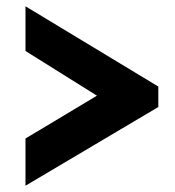

<svg xmlns="http://www.w3.org/2000/svg" viewBox="-20 -563 555 610"><path d="M483 -223 61 27V-123L288 -259L61 -401V-543L483 -288Z"/></svg>

Font: Raleway-v4020
Style: Bold
Weight: 700
Designer: Matt McInerney, Pablo Impallari, Rodrigo Fuenzalida
Foundry: Matt McInerney, Pablo Impallari, Rodrigo Fuenzalida
Version: Version 4.020;PS 004.020;hotconv 1.0.88;makeotf.lib2.5.64775